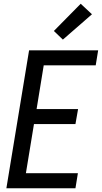

<svg xmlns="http://www.w3.org/2000/svg" viewBox="-20 -1003 543 1023"><path d="M14 0 135 -735H503L490 -655H213L175 -422H396L382 -342H161L118 -80H395L382 0ZM315 -792 267 -838 410 -983 470 -927Z"/></svg>

Font: Iosevka Medium
Style: Italic
Weight: 500
Italic angle: -9°
Monospace: yes
Designer: Belleve Invis
Foundry: Belleve Invis
Version: Version 32.5.0; ttfautohint (v1.8.4)